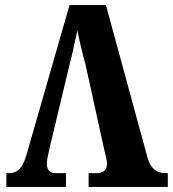

<svg xmlns="http://www.w3.org/2000/svg" viewBox="-20 -734 679 754"><path d="M315 -484 391 -139C394 -127 400 -105 400 -89C400 -64 382 -54 362 -54H328V0H639V-54H629C597 -54 571 -71 559 -116L396 -714H253L84 -126C67 -67 44 -54 13 -54H5V0H239V-54H200C174 -54 164 -68 164 -91C164 -109 172 -138 175 -154L255 -488C266 -528 274 -573 284 -614C292 -572 303 -527 315 -484Z"/></svg>

Font: Noto Serif Condensed ExtraBold
Style: Regular
Weight: 800
Width: 3
Designer: Monotype Design Team
Foundry: Monotype Imaging Inc.
Version: Version 2.013